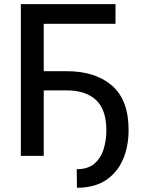

<svg xmlns="http://www.w3.org/2000/svg" viewBox="-20 -747 683 920"><path d="M189.6 0H79.9V-727.3H533.4V-632.8H189.6ZM348.7 152.7 347.7 63.9Q400.9 63.9 432 37.3Q463.1 10.7 476.4 -31.8Q489.7 -74.2 489.7 -121.1Q489.7 -221.6 440.2 -267.8Q390.6 -313.9 299 -313.9H182.2V-405.9H299Q437.1 -405.9 516.7 -336.8Q596.2 -267.8 596.2 -123.9Q596.2 -46.5 569.6 16.2Q543 78.8 488.1 115.8Q433.2 152.7 348.7 152.7Z"/></svg>

Font: Linik Sans Medium
Style: Regular
Weight: 500
Designer: Rasmus Andersson (font), Cristiano Sobral (main changes)
Foundry: rsms
Version: Version 3.018;June 1, 2022;FontCreator 14.0.0.2814 64-bit; t